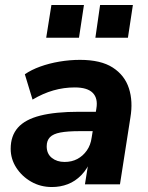

<svg xmlns="http://www.w3.org/2000/svg" viewBox="-20 -742 597 773"><path d="M189 11Q143 11 105.5 -10.5Q68 -32 45.5 -67Q23 -102 23 -143Q23 -195 52 -228Q81 -261 142 -276.5Q203 -292 298 -292H377L365 -214H301Q252 -214 223 -208.5Q194 -203 181 -189.5Q168 -176 168 -153Q168 -123 188.5 -106.5Q209 -90 240 -90Q269 -90 291.5 -102Q314 -114 329.5 -136Q345 -158 349 -188L368 -305Q375 -346 353.5 -368Q332 -390 281 -390Q237 -390 195 -378Q153 -366 111 -341L80 -443Q106 -461 142 -474Q178 -487 219.5 -494Q261 -501 302 -501Q386 -501 434 -470Q482 -439 499 -386.5Q516 -334 505 -269L463 0H322L338 -100H347Q332 -62 307.5 -37Q283 -12 253 -0.5Q223 11 189 11ZM364 -590 383 -722H515L495 -590ZM166 -590 187 -722H318L298 -590Z"/></svg>

Font: Nunito Sans 12pt ExtraLight ExtraBold
Style: Italic
Weight: 800
Italic angle: -9°
Version: Version 3.101;gftools[0.9.27]